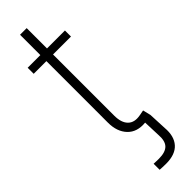

<svg xmlns="http://www.w3.org/2000/svg" viewBox="-300 -671 868 868"><g transform="rotate(-45 134.5 -236.5)"><path d="M102.1 202.1V163.6Q110.8 164.1 119.9 164.3Q128.9 164.6 134.8 164.6Q176.8 164.6 194.8 146Q212.9 127.4 209.5 85L206.5 4.9Q150.4 10.3 118.9 -22.9Q87.4 -56.2 87.4 -113.8V-507.3H6.3V-545.9H87.4V-675.8H129.9V-545.9H244.6V-507.3H129.9V-116.2Q129.9 -70.8 151.4 -49.6Q172.9 -28.3 212.4 -35.6Q224.1 -37.1 238.8 -40.5L248 -2.4L252 85Q256.8 141.1 229 172.4Q201.2 203.6 142.1 203.6Q131.8 203.6 120.8 203.1Q109.9 202.6 102.1 202.1Z"/></g></svg>

Font: Inter Extra Light
Style: Regular
Weight: 200
Designer: Rasmus Andersson
Foundry: rsms
Version: Version 4.000;git-3c8e0fc